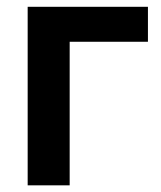

<svg xmlns="http://www.w3.org/2000/svg" viewBox="-20 -556 484 576"><path d="M423.8 -535.6V-430.7H189V0H63V-535.6Z"/></svg>

Font: Inter 20pt SemiBold
Style: Regular
Weight: 600
Version: Version 4.001;git-66647c0bb